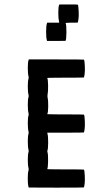

<svg xmlns="http://www.w3.org/2000/svg" viewBox="-20 -820 456 873"><path d="M109.9 -546.9 111.3 -549.8H235.8Q360.8 -549.8 361.8 -548.8Q364.7 -543.9 365.7 -520Q366.7 -496.1 364.7 -482.4Q362.3 -468.8 361.8 -467.8Q360.8 -466.8 277.8 -466.8Q256.3 -466.8 236.3 -466.6Q216.3 -466.3 205.3 -466.1Q194.3 -465.8 194.8 -465.3Q198.2 -460 198.7 -431.9Q199.2 -403.8 196.3 -389.6Q195.3 -383.3 196.3 -377Q199.7 -362.3 199.2 -334.5Q198.7 -306.6 194.8 -301.3Q194.3 -300.8 205.3 -300.5Q216.3 -300.3 236.3 -300Q256.3 -299.8 277.8 -299.8Q360.8 -299.8 361.8 -298.8Q364.7 -293.9 365.7 -270Q366.7 -246.1 364.7 -232.4Q362.3 -218.8 361.8 -217.8Q360.8 -216.8 277.8 -216.8H194.8L195.8 -212.4Q199.2 -200.7 199 -170.7Q198.7 -140.6 195.3 -134.8Q194.8 -134.3 195.1 -132.6Q195.3 -130.9 195.8 -128.9Q199.2 -116.7 198.7 -86.9Q198.2 -57.1 194.8 -51.3Q194.3 -50.8 205.3 -50.5Q216.3 -50.3 236.3 -50Q256.3 -49.8 277.8 -49.8Q360.8 -49.8 361.8 -48.8Q364.3 -44.4 365.5 -20.3Q366.7 3.9 364.7 16.1Q364.3 17.6 363.8 21.2Q363.3 24.9 363.3 25.9Q362.3 31.2 361.3 32.2Q360.4 33.2 235.4 33.2L110.4 32.7L109.4 28.8Q106 16.1 106.2 -10Q106.4 -36.1 109.9 -45.9Q110.8 -49.8 109.9 -54.7Q106.4 -67.9 106.4 -93.5Q106.4 -119.1 109.9 -129.4Q110.8 -133.3 109.9 -137.7Q106.4 -150.9 106.4 -176.8Q106.4 -202.6 109.9 -212.9Q110.8 -216.8 109.9 -221.2Q106.4 -234.4 106.4 -260Q106.4 -285.6 109.9 -295.9Q110.8 -299.8 109.9 -304.7Q106.4 -317.9 106.4 -343.5Q106.4 -369.1 109.9 -379.4Q110.8 -383.3 109.9 -387.7Q106.4 -400.9 106.4 -426.8Q106.4 -452.6 109.9 -462.9Q110.8 -466.8 109.9 -471.2Q106.4 -484.9 106.4 -511.2Q106.4 -537.6 109.9 -546.9ZM248.5 -796.9 250 -799.8H291.5Q333 -799.8 334 -798.8Q336.4 -794.4 337.6 -770.3Q338.9 -746.1 336.9 -733.9Q336.4 -732.9 335.9 -729.2Q335.4 -725.6 335.4 -724.6Q334.5 -718.3 334 -717.8Q333 -716.8 305.2 -716.8Q302.2 -716.8 299.1 -716.8Q295.9 -716.8 293.2 -716.6Q290.5 -716.3 288.1 -716.3Q285.6 -716.3 283.9 -716.1Q282.2 -715.8 280.8 -715.8Q279.3 -715.8 278.8 -715.8L278.3 -715.3Q282.2 -708.5 282 -673.3Q281.7 -638.2 277.8 -634.3Q277.3 -633.8 235.4 -633.8H193.8L192.9 -637.7Q189.5 -650.4 189.7 -677.5Q189.9 -704.6 193.4 -713.4L194.3 -716.8H222.2H249.5L248.5 -721.2Q245.1 -734.9 245.1 -761.2Q245.1 -787.6 248.5 -796.9Z"/></svg>

Font: VT323
Style: Regular
Weight: 400
Monospace: yes
Version: Version 001.002